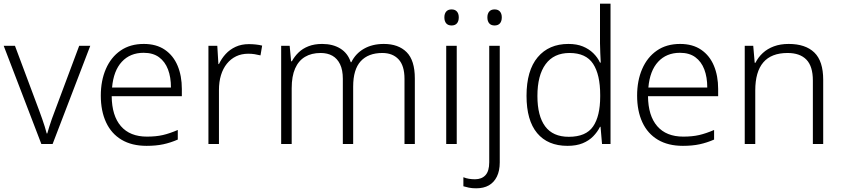

<svg xmlns="http://www.w3.org/2000/svg" viewBox="-20 -780 4562 1040"><path d="M204 0 0 -532H61L193 -179Q201 -158 208.5 -136Q216 -114 222.5 -94Q229 -74 233 -57H236Q241 -74 247 -94Q253 -114 261 -136Q269 -158 277 -179L409 -532H469L265 0Z M759 -542Q827 -542 873 -510.5Q919 -479 942 -424Q965 -369 965 -298V-259H585Q586 -153 635 -96.5Q684 -40 776 -40Q825 -40 862 -48.5Q899 -57 943 -76V-24Q904 -7 864.5 1.5Q825 10 774 10Q694 10 638.5 -23Q583 -56 554.5 -117.5Q526 -179 526 -262Q526 -343 553.5 -406.5Q581 -470 633 -506Q685 -542 759 -542ZM758 -494Q685 -494 640 -445.5Q595 -397 587 -306H906Q906 -362 890 -404Q874 -446 841.5 -470Q809 -494 758 -494Z M1328 -541Q1347 -541 1365.5 -539Q1384 -537 1400 -533L1391 -480Q1375 -484 1359 -486.5Q1343 -489 1325 -489Q1288 -489 1259 -475Q1230 -461 1209 -435Q1188 -409 1177 -373Q1166 -337 1166 -292V0H1109V-532H1157L1163 -433H1166Q1180 -463 1202.5 -487.5Q1225 -512 1256.5 -526.5Q1288 -541 1328 -541Z M2059 -542Q2138 -542 2182.5 -497.5Q2227 -453 2227 -355V0H2171V-353Q2171 -424 2139 -458.5Q2107 -493 2051 -493Q1975 -493 1934 -448.5Q1893 -404 1893 -311V0H1837V-353Q1837 -401 1822 -432Q1807 -463 1780.5 -478Q1754 -493 1717 -493Q1667 -493 1632 -472Q1597 -451 1578.5 -409Q1560 -367 1560 -302V0H1503V-532H1549L1557 -448H1561Q1575 -474 1597 -495.5Q1619 -517 1651 -529.5Q1683 -542 1725 -542Q1783 -542 1823.5 -517Q1864 -492 1880 -443H1883Q1906 -490 1951.5 -516Q1997 -542 2059 -542Z M2454 -532V0H2397V-532ZM2426 -729Q2445 -729 2455 -717.5Q2465 -706 2465 -686Q2465 -665 2455 -653.5Q2445 -642 2426 -642Q2407 -642 2397 -653.5Q2387 -665 2387 -686Q2387 -706 2397 -717.5Q2407 -729 2426 -729Z M2559 240Q2537 240 2520 236.5Q2503 233 2490 229V180Q2505 186 2520.5 188.5Q2536 191 2553 191Q2589 191 2609.5 169Q2630 147 2630 99V-532H2687V100Q2687 145 2671.5 176.5Q2656 208 2628 224Q2600 240 2559 240ZM2620 -686Q2620 -706 2630 -717.5Q2640 -729 2659 -729Q2678 -729 2688 -717.5Q2698 -706 2698 -686Q2698 -665 2688 -653.5Q2678 -642 2659 -642Q2640 -642 2630 -653.5Q2620 -665 2620 -686Z M3054 10Q2947 10 2889.5 -59Q2832 -128 2832 -261Q2832 -398 2892.5 -470Q2953 -542 3059 -542Q3104 -542 3137 -528.5Q3170 -515 3193.5 -492Q3217 -469 3230 -441H3234Q3233 -464 3231.5 -493Q3230 -522 3230 -545V-760H3287V0H3241L3233 -93H3230Q3216 -65 3193 -41.5Q3170 -18 3136 -4Q3102 10 3054 10ZM3061 -39Q3154 -39 3192.5 -95Q3231 -151 3231 -257V-266Q3231 -376 3192.5 -434.5Q3154 -493 3065 -493Q2980 -493 2935.5 -432.5Q2891 -372 2891 -260Q2891 -152 2933 -95.5Q2975 -39 3061 -39Z M3664 -542Q3732 -542 3778 -510.5Q3824 -479 3847 -424Q3870 -369 3870 -298V-259H3490Q3491 -153 3540 -96.5Q3589 -40 3681 -40Q3730 -40 3767 -48.5Q3804 -57 3848 -76V-24Q3809 -7 3769.5 1.5Q3730 10 3679 10Q3599 10 3543.5 -23Q3488 -56 3459.5 -117.5Q3431 -179 3431 -262Q3431 -343 3458.5 -406.5Q3486 -470 3538 -506Q3590 -542 3664 -542ZM3663 -494Q3590 -494 3545 -445.5Q3500 -397 3492 -306H3811Q3811 -362 3795 -404Q3779 -446 3746.5 -470Q3714 -494 3663 -494Z M4252 -542Q4343 -542 4391 -495.5Q4439 -449 4439 -348V0H4383V-344Q4383 -421 4348 -457Q4313 -493 4246 -493Q4158 -493 4114.5 -442Q4071 -391 4071 -290V0H4014V-532H4060L4068 -440H4072Q4087 -470 4112 -493Q4137 -516 4172 -529Q4207 -542 4252 -542Z"/></svg>

Font: Noto Sans Georgian Light
Style: Regular
Weight: 300
Version: Version 2.002